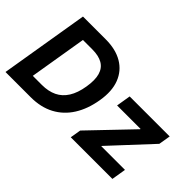

<svg xmlns="http://www.w3.org/2000/svg" viewBox="-96 -1107 1486 1486"><g transform="rotate(45 647.0 -364.0)"><path d="M296.2 0H87.7L108.8 -128.4H290.3Q360.7 -128.4 412.4 -153.4Q464 -178.3 496.9 -230.7Q529.7 -283.1 542.8 -364.2Q556.4 -445.7 541.4 -497.7Q526.4 -549.6 483.7 -574.4Q441 -599.1 371.5 -599.1H183.6L204.9 -727.5H389.8Q499.4 -727.5 573.3 -683.8Q647.3 -640.1 678.8 -558.7Q710.3 -477.3 691.2 -363.7Q672.4 -249.8 621.1 -168.3Q569.8 -86.9 488.2 -43.5Q406.6 0 296.2 0ZM290.1 -727.5 169.5 0H20.3L140.9 -727.5ZM734.7 0 749.6 -88.6 1070.4 -423.7 1071.1 -427.7H814.2L833.7 -545.9H1271.6L1255.4 -448.9L951.8 -122.2L951 -118.2H1210L1190.5 0Z"/></g></svg>

Font: Adwaita Sans
Style: Italic
Weight: 400
Italic angle: -9.39999°
Designer: Rasmus Andersson
Foundry: rsms
Version: Version 4.001;git-9221beed3